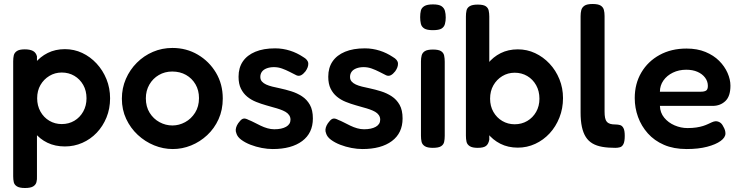

<svg xmlns="http://www.w3.org/2000/svg" viewBox="-20 -730 3706 961"><path d="M305 3Q256 3 217.5 -15.5Q179 -34 152.5 -67.5Q126 -101 112.5 -145Q99 -189 99 -240Q100 -291 114 -335.5Q128 -380 154.5 -413Q181 -446 219 -465Q257 -484 305 -484Q351 -484 391.5 -465Q432 -446 463.5 -412Q495 -378 513 -333.5Q531 -289 531 -238Q531 -186 513 -142Q495 -98 464 -65.5Q433 -33 392 -15Q351 3 305 3ZM105 211Q78 211 65 203Q52 195 49 182Q46 169 46 152V-423Q46 -440 49 -453Q52 -466 64.5 -474.5Q77 -483 104 -483Q130 -483 145 -475Q160 -467 165 -448V151Q166 168 162.5 181.5Q159 195 146 203Q133 211 105 211ZM289 -109Q324 -109 352 -125.5Q380 -142 396.5 -171.5Q413 -201 413 -238Q413 -276 396.5 -305Q380 -334 352 -350.5Q324 -367 289 -367Q255 -367 227 -350Q199 -333 182.5 -304.5Q166 -276 166 -238Q166 -201 182.5 -171.5Q199 -142 227 -125.5Q255 -109 289 -109Z M845 16Q797 16 751.5 -2.5Q706 -21 669.5 -55Q633 -89 611.5 -135Q590 -181 590 -236Q590 -289 610 -335Q630 -381 665 -416Q700 -451 745.5 -470.5Q791 -490 843 -490Q913 -490 970 -456.5Q1027 -423 1061 -366Q1095 -309 1095 -237Q1095 -180 1074 -133.5Q1053 -87 1017 -53.5Q981 -20 936.5 -2Q892 16 845 16ZM843 -102Q876 -102 906.5 -118.5Q937 -135 956.5 -166Q976 -197 976 -239Q976 -278 958.5 -308Q941 -338 911 -355Q881 -372 842 -372Q805 -372 775 -354.5Q745 -337 727.5 -306.5Q710 -276 710 -238Q710 -196 729 -165.5Q748 -135 778.5 -118.5Q809 -102 843 -102Z M1345 16Q1319 16 1290 10.5Q1261 5 1234 -5.5Q1207 -16 1187.5 -30.5Q1168 -45 1163 -63Q1159 -73 1160 -82.5Q1161 -92 1166 -102.5Q1171 -113 1181 -124Q1190 -135 1199.5 -136.5Q1209 -138 1224 -130Q1237 -125 1252.5 -117Q1268 -109 1284.5 -101Q1301 -93 1318.5 -88Q1336 -83 1353 -83Q1390 -83 1412 -95.5Q1434 -108 1434 -131Q1434 -144 1427 -154Q1420 -164 1408.5 -170.5Q1397 -177 1381.5 -182.5Q1366 -188 1348.5 -192.5Q1331 -197 1312 -203Q1287 -210 1262 -220Q1237 -230 1217.5 -246Q1198 -262 1186 -286Q1174 -310 1174 -346Q1174 -391 1195.5 -422.5Q1217 -454 1258 -471Q1299 -488 1357 -488Q1377 -488 1395.5 -485Q1414 -482 1431.5 -476.5Q1449 -471 1465.5 -463Q1482 -455 1497 -445Q1522 -431 1523 -412.5Q1524 -394 1509 -373Q1498 -359 1487 -353.5Q1476 -348 1464 -353Q1448 -361 1429.5 -370.5Q1411 -380 1391.5 -387Q1372 -394 1351 -394Q1331 -394 1315 -388Q1299 -382 1291 -371Q1283 -360 1283 -345Q1283 -331 1291 -322Q1299 -313 1312 -307Q1325 -301 1343 -296.5Q1361 -292 1381 -288Q1409 -282 1438 -273Q1467 -264 1491.5 -248Q1516 -232 1531 -205.5Q1546 -179 1546 -137Q1546 -64 1492.5 -24Q1439 16 1345 16Z M1794 16Q1768 16 1739 10.5Q1710 5 1683 -5.5Q1656 -16 1636.5 -30.5Q1617 -45 1612 -63Q1608 -73 1609 -82.5Q1610 -92 1615 -102.5Q1620 -113 1630 -124Q1639 -135 1648.5 -136.5Q1658 -138 1673 -130Q1686 -125 1701.5 -117Q1717 -109 1733.5 -101Q1750 -93 1767.5 -88Q1785 -83 1802 -83Q1839 -83 1861 -95.5Q1883 -108 1883 -131Q1883 -144 1876 -154Q1869 -164 1857.5 -170.5Q1846 -177 1830.5 -182.5Q1815 -188 1797.5 -192.5Q1780 -197 1761 -203Q1736 -210 1711 -220Q1686 -230 1666.5 -246Q1647 -262 1635 -286Q1623 -310 1623 -346Q1623 -391 1644.5 -422.5Q1666 -454 1707 -471Q1748 -488 1806 -488Q1826 -488 1844.5 -485Q1863 -482 1880.5 -476.5Q1898 -471 1914.5 -463Q1931 -455 1946 -445Q1971 -431 1972 -412.5Q1973 -394 1958 -373Q1947 -359 1936 -353.5Q1925 -348 1913 -353Q1897 -361 1878.5 -370.5Q1860 -380 1840.5 -387Q1821 -394 1800 -394Q1780 -394 1764 -388Q1748 -382 1740 -371Q1732 -360 1732 -345Q1732 -331 1740 -322Q1748 -313 1761 -307Q1774 -301 1792 -296.5Q1810 -292 1830 -288Q1858 -282 1887 -273Q1916 -264 1940.5 -248Q1965 -232 1980 -205.5Q1995 -179 1995 -137Q1995 -64 1941.5 -24Q1888 16 1794 16Z M2146 10Q2119 10 2106 1.5Q2093 -7 2090 -20.5Q2087 -34 2087 -51V-423Q2087 -439 2090.5 -452.5Q2094 -466 2106.5 -474Q2119 -482 2147 -482Q2175 -482 2187.5 -474Q2200 -466 2203 -452Q2206 -438 2206 -421V-50Q2206 -33 2203 -19.5Q2200 -6 2187.5 2Q2175 10 2146 10ZM2146 -579Q2117 -579 2103.5 -587.5Q2090 -596 2086.5 -611Q2083 -626 2083 -644Q2083 -663 2086.5 -677Q2090 -691 2104 -699.5Q2118 -708 2147 -708Q2177 -708 2190 -699Q2203 -690 2207 -675.5Q2211 -661 2211 -642Q2211 -625 2207 -610Q2203 -595 2190 -587Q2177 -579 2146 -579Z M2572 9Q2523 9 2484.5 -10.5Q2446 -30 2419.5 -64Q2393 -98 2379.5 -142.5Q2366 -187 2366 -238Q2367 -289 2381 -333.5Q2395 -378 2421.5 -411.5Q2448 -445 2486 -464Q2524 -483 2572 -483Q2618 -483 2658.5 -464Q2699 -445 2730.5 -411.5Q2762 -378 2780 -333.5Q2798 -289 2798 -239Q2798 -187 2780 -141.5Q2762 -96 2731 -62.5Q2700 -29 2659 -10Q2618 9 2572 9ZM2556 -108Q2591 -108 2619 -124.5Q2647 -141 2663.5 -170Q2680 -199 2680 -236Q2680 -274 2663.5 -303.5Q2647 -333 2619 -349.5Q2591 -366 2556 -366Q2522 -366 2494 -349Q2466 -332 2449.5 -303Q2433 -274 2433 -236Q2433 -199 2449.5 -170Q2466 -141 2494 -124.5Q2522 -108 2556 -108ZM2371 10Q2344 10 2331 1.5Q2318 -7 2315 -20.5Q2312 -34 2312 -51V-647Q2312 -664 2315 -677.5Q2318 -691 2331 -699Q2344 -707 2371 -707Q2399 -707 2411 -699Q2423 -691 2426 -677Q2429 -663 2429 -647V-31Q2425 -9 2412.5 0.5Q2400 10 2371 10Z M3060 10Q3023 10 2994.5 5Q2966 0 2945.5 -12Q2925 -24 2912 -44.5Q2899 -65 2892.5 -95Q2886 -125 2886 -167V-649Q2886 -666 2889.5 -679.5Q2893 -693 2905.5 -701.5Q2918 -710 2946 -710Q2974 -710 2986.5 -702Q2999 -694 3002.5 -680.5Q3006 -667 3006 -650V-172Q3006 -153 3008.5 -140.5Q3011 -128 3017.5 -120.5Q3024 -113 3034.5 -110Q3045 -107 3060 -107Q3073 -107 3083.5 -104Q3094 -101 3100.5 -89Q3107 -77 3107 -50Q3107 -22 3100.5 -9Q3094 4 3083 7Q3072 10 3060 10Z M3417 16Q3352 16 3303.5 -5Q3255 -26 3222.5 -62.5Q3190 -99 3173.5 -144.5Q3157 -190 3157 -239Q3157 -311 3190 -367Q3223 -423 3281.5 -455Q3340 -487 3416 -487Q3470 -487 3511 -470Q3552 -453 3579.5 -425.5Q3607 -398 3621.5 -365Q3636 -332 3636 -301Q3636 -248 3610.5 -224Q3585 -200 3547 -200H3283Q3284 -166 3304.5 -141Q3325 -116 3356.5 -102.5Q3388 -89 3421 -89Q3446 -89 3465.5 -92Q3485 -95 3499 -99.5Q3513 -104 3523.5 -109Q3534 -114 3543 -118Q3552 -122 3560 -123Q3571 -124 3582 -118Q3593 -112 3600 -97Q3606 -87 3608.5 -78.5Q3611 -70 3611 -62Q3611 -42 3587 -24.5Q3563 -7 3519.5 4.5Q3476 16 3417 16ZM3283 -271H3488Q3505 -271 3514 -276.5Q3523 -282 3523 -300Q3523 -323 3509 -341.5Q3495 -360 3471 -370.5Q3447 -381 3415 -381Q3378 -381 3348 -366.5Q3318 -352 3300.5 -327Q3283 -302 3283 -271Z"/></svg>

Font: Fredoka Medium
Style: Regular
Weight: 500
Designer: Ben Nathan
Foundry: Milena B. Brandão, Ben Nathan
Version: Version 2.001